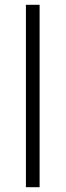

<svg xmlns="http://www.w3.org/2000/svg" viewBox="-20 -780 273 800"><path d="M145 0V-760H88V0Z"/></svg>

Font: Noto Sans Bengali Light
Style: Regular
Weight: 300
Designer: Jelle Bosma - Monotype Design Team
Foundry: Monotype Imaging Inc.
Version: Version 2.003